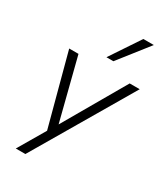

<svg xmlns="http://www.w3.org/2000/svg" viewBox="-224 -849 981 1127"><g transform="rotate(30 266.0 -285.5)"><path d="M76 180 183 -2 54 -485H117L223 -68L464 -485H532L141 180ZM269 -550 403 -751H474L316 -550Z"/></g></svg>

Font: Nunito Sans Light
Style: Italic
Weight: 300
Italic angle: -9°
Designer: Vernon Adams
Foundry: Vernon Adams
Version: Version 3.006; ttfautohint (v1.8.3)